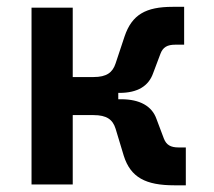

<svg xmlns="http://www.w3.org/2000/svg" viewBox="-20 -540 626 562"><path d="M72.3 0H192.9V-203.1H253.9C292.5 -203.1 310.1 -189.9 318.4 -163.1L342.3 -84C362.3 -20.5 406.7 2.4 490.2 2.4H523.9V-108.4H502.9C479.5 -108.4 466.8 -115.7 459.5 -134.8L438 -191.9C424.8 -229.5 389.2 -249.5 334.5 -249.5H326.2V-268.1H329.6C382.8 -268.1 415 -288.1 428.2 -325.7L449.7 -382.8C457 -401.9 469.7 -409.2 493.2 -409.2H519V-520H485.4C406.7 -520 366.2 -497.1 344.7 -433.6L318.4 -354.5C309.6 -327.6 292 -314.5 253.9 -314.5H192.9V-517.6H72.3Z"/></svg>

Font: Cascadia Code NF SemiBold
Style: Regular
Weight: 600
Monospace: yes
Designer: Aaron Bell
Foundry: Saja Typeworks
Version: Version 2404.023